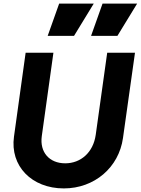

<svg xmlns="http://www.w3.org/2000/svg" viewBox="-20 -1039 785 1071"><path d="M336 12C507 12 643 -105 666 -269L733 -745H578L514 -287C500 -188 430 -128 344 -128C255 -128 201 -190 213 -279L278 -745H123L58 -277C35 -113 157 12 336 12ZM246 -839H393L503 -1019H310ZM488 -839H635L745 -1019H552Z"/></svg>

Font: Mluvka ExtraBold
Style: Italic
Weight: 800
Italic angle: -8°
Designer: Modified by Jiří Krblich, Original typeface by Gumpita Rahayu
Foundry: Gumpita Rahayu & Jiří Krblich
Version: Version 2.000;Glyphs 3.1.1 (3134)